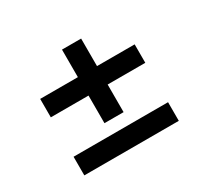

<svg xmlns="http://www.w3.org/2000/svg" viewBox="-113 -707 879 830"><g transform="rotate(-30 326.0 -291.5)"><path d="M90.2 -321.7V-413.7H278.4V-551.1H373.9V-413.7H561.8V-321.7H373.9V-183.9H278.4V-321.7ZM90.2 -32V-125H561.8V-32Z"/></g></svg>

Font: Inter UI Medium
Style: Regular
Weight: 500
Designer: Rasmus Andersson
Foundry: rsms
Version: 3.2;8d6f07862